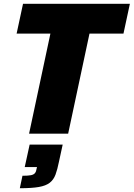

<svg xmlns="http://www.w3.org/2000/svg" viewBox="-20 -708 708 1017"><path d="M134 0 247 -530H68L102 -688H668L634 -530H454L341 0ZM85 289 99 223Q129 223 144 220Q159 217 165.5 208.5Q172 200 174 185L176 177H111L137 58H312L292 150Q284 190 274 217Q264 244 243.5 260Q223 276 185.5 282.5Q148 289 85 289Z"/></svg>

Font: Saira Thin ExtraBold
Style: Italic
Weight: 800
Italic angle: -12°
Version: Version 1.101